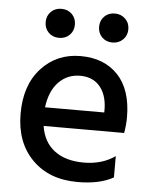

<svg xmlns="http://www.w3.org/2000/svg" viewBox="-51 -743 628 791"><g transform="rotate(5 262.5 -347.5)"><path d="M215 -683Q232 -666 232 -640Q232 -614 215 -597Q198 -580 171.5 -580Q145 -580 128 -597Q111 -614 111 -640Q111 -666 128 -683Q145 -700 171.5 -700Q198 -700 215 -683ZM435.5 -683Q453 -666 453 -640Q453 -614 435.5 -597Q418 -580 392 -580Q366 -580 349 -597Q332 -614 332 -640Q332 -666 349 -683Q366 -700 392 -700Q418 -700 435.5 -683ZM139 -290H384V-308Q382 -365 353 -398.5Q324 -432 272 -432Q220 -432 184 -395.5Q148 -359 139 -290ZM299 5Q181 5 111 -66Q41 -137 41 -255.5Q41 -374 105 -443.5Q169 -513 267 -513Q365 -513 422 -452.5Q479 -392 479 -278Q479 -247 473 -213H140Q150 -147 196 -112Q242 -77 317.5 -77Q393 -77 447 -115V-27Q391 5 299 5Z"/></g></svg>

Font: Hind Kochi Medium
Style: Regular
Weight: 500
Designer: Dhruvi Tolia
Foundry: Indian Type Foundry
Version: Version 0.702;PS 1.0;hotconv 1.0.81;makeotf.lib2.5.63406